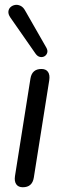

<svg xmlns="http://www.w3.org/2000/svg" viewBox="-20 -785 272 812"><path d="M76.4 6.9Q57.5 6.9 48.7 -5.7Q40 -18.3 43.4 -40.6L108.8 -453Q115.5 -493.3 155.3 -493.3Q174.3 -493.3 183 -480.9Q191.7 -468.5 188.3 -445.7L122.9 -33.3Q116.2 6.9 76.4 6.9ZM130.2 -558.2 23.8 -710.9Q14.5 -724.5 15.5 -736Q16.5 -747.5 24.5 -754.8Q32.6 -762.1 43.8 -764.1Q55 -766 66.8 -760.4Q78.5 -754.8 86.3 -740.2L175.9 -583.6Q182.8 -571.4 179.6 -561.6Q176.5 -551.8 168 -546.9Q159.5 -542.1 149 -544.3Q138.5 -546.5 130.2 -558.2Z"/></svg>

Font: Nunito Variable Extra Light
Style: Italic
Weight: 200
Italic angle: -9°
Designer: Vernon Adams
Foundry: Vernon Adams
Version: Version 3.602